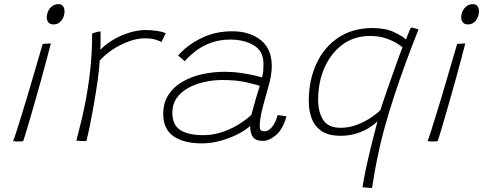

<svg xmlns="http://www.w3.org/2000/svg" viewBox="-20 -678 2340 924"><path d="M91.5 1.5Q84.5 2 78.5 2.5Q72.5 3 67.5 3Q59 3 53 2.2Q47 1.5 43 1Q48 -10 58 -41.2Q68 -72.5 81.8 -116.8Q95.5 -161 110.5 -211Q125.5 -261 139.8 -310Q154 -359 166 -400Q178 -441 185.5 -466.5Q189.5 -467 197.2 -467.5Q205 -468 213 -468.5Q221 -469 224.5 -469Q222 -458.5 216.2 -436.8Q210.5 -415 203.5 -388Q191 -340.5 174.5 -281.2Q158 -222 141.2 -164Q124.5 -106 111.2 -61.2Q98 -16.5 91.5 1.5ZM238 -560.5Q221 -560.5 213 -570.2Q205 -580 205 -593Q205 -610 212 -624.8Q219 -639.5 231.8 -648.8Q244.5 -658 261.5 -658Q276 -658 283.2 -648.2Q290.5 -638.5 290.5 -624.5Q290.5 -608 284 -593.2Q277.5 -578.5 265.8 -569.5Q254 -560.5 238 -560.5Z M463 -438.5Q489.5 -466 526.2 -487.5Q563 -509 603.8 -521.2Q644.5 -533.5 681 -533.5Q709 -533.5 736.5 -529.2Q764 -525 777.5 -518L757 -476Q746 -481.5 727.5 -487.5Q709 -493.5 676.5 -493.5Q640.5 -493.5 600 -478.8Q559.5 -464 522.5 -439.8Q485.5 -415.5 460 -386.5Q457.5 -345.5 449.8 -290Q442 -234.5 432 -177.2Q422 -120 412.2 -72.2Q402.5 -24.5 395.5 1Q388 1 372.2 0.5Q356.5 0 347.5 -1Q361 -52 372.8 -102Q384.5 -152 393.8 -202Q403 -252 409.8 -303.2Q416.5 -354.5 420 -407.5Q423.5 -460.5 423.5 -517Q427 -518.5 434.8 -520.8Q442.5 -523 451 -525Q459.5 -527 464 -527Q464 -508 464 -481Q464 -454 463 -438.5Z M951 12Q864 12 814.8 -22.5Q765.5 -57 765.5 -129.5Q765.5 -182.5 790.2 -221Q815 -259.5 857.2 -284.2Q899.5 -309 952.5 -320.8Q1005.5 -332.5 1061.5 -332.5Q1102 -332.5 1140.5 -326.8Q1179 -321 1206.5 -314.5Q1234 -308 1241.5 -305.5Q1245.5 -323 1246.8 -337Q1248 -351 1248 -371Q1248 -432 1201.5 -459.8Q1155 -487.5 1088 -487.5Q1039.5 -487.5 999 -473.5Q958.5 -459.5 926.2 -435.8Q894 -412 869 -383.5L837 -411Q881.5 -461.5 948.8 -494.5Q1016 -527.5 1097 -527.5Q1182.5 -527.5 1235.2 -484.8Q1288 -442 1288 -359.5Q1288 -338 1283.5 -311.8Q1279 -285.5 1270.5 -256.5Q1256 -206.5 1243 -156Q1230 -105.5 1230 -70.5Q1230 -55 1236 -50.5Q1242 -46 1253 -46Q1272 -46 1289 -66.5Q1306 -87 1316 -124.5L1358.5 -118Q1342 -57 1309 -28.5Q1276 0 1244 0Q1211.5 0 1197.8 -17.8Q1184 -35.5 1184 -72.5Q1167 -55 1130 -35.2Q1093 -15.5 1046 -1.8Q999 12 951 12ZM959.5 -27.5Q1000.5 -27.5 1041.5 -40Q1082.5 -52.5 1120.5 -74.5Q1158.5 -96.5 1189.5 -125Q1202 -171 1211.2 -202.8Q1220.5 -234.5 1230 -265Q1214 -270.5 1166.2 -281.8Q1118.5 -293 1049.5 -293Q1006 -293 963.5 -283.5Q921 -274 886 -254.8Q851 -235.5 830.2 -206Q809.5 -176.5 809.5 -136.5Q809.5 -76 848 -51.8Q886.5 -27.5 959.5 -27.5Z M1770.5 226.5Q1764 226.5 1750 225.5Q1736 224.5 1724.5 223Q1730 186 1741.5 132Q1753 78 1767.8 18.5Q1782.5 -41 1796.5 -94Q1784.5 -81.5 1759.5 -65Q1734.5 -48.5 1698.5 -36.5Q1662.5 -24.5 1617.5 -24.5Q1564 -24.5 1530.5 -45.5Q1497 -66.5 1481.5 -104.2Q1466 -142 1466 -191.5Q1466 -291.5 1502.5 -371Q1539 -450.5 1607.8 -496.8Q1676.5 -543 1773.5 -543Q1835 -543 1876.8 -523.2Q1918.5 -503.5 1933.5 -488Q1936 -494 1940.8 -506Q1945.5 -518 1950.2 -529.8Q1955 -541.5 1957.5 -545.5Q1964.5 -545 1977.5 -541.5Q1990.5 -538 1994 -536Q1964 -461.5 1933 -377Q1902 -292.5 1874.5 -208.2Q1847 -124 1827 -49.5Q1812 7 1800.8 60Q1789.5 113 1782 156Q1774.5 199 1770.5 226.5ZM1619.5 -63Q1662.5 -63 1701.5 -78.8Q1740.5 -94.5 1769.5 -114.8Q1798.5 -135 1810.5 -148Q1815 -162.5 1825.2 -192.8Q1835.5 -223 1848.5 -260.5Q1861.5 -298 1875 -335.8Q1888.5 -373.5 1899.5 -404.2Q1910.5 -435 1917 -450.5Q1912.5 -455 1892 -468.2Q1871.5 -481.5 1838.2 -493.2Q1805 -505 1761.5 -505Q1684 -505 1627.8 -463Q1571.5 -421 1541.2 -351.2Q1511 -281.5 1511 -197.5Q1511 -140 1535 -101.5Q1559 -63 1619.5 -63Z M2086 1.5Q2079 2 2073 2.5Q2067 3 2062 3Q2053.5 3 2047.5 2.2Q2041.5 1.5 2037.5 1Q2042.5 -10 2052.5 -41.2Q2062.5 -72.5 2076.2 -116.8Q2090 -161 2105 -211Q2120 -261 2134.2 -310Q2148.5 -359 2160.5 -400Q2172.5 -441 2180 -466.5Q2184 -467 2191.8 -467.5Q2199.5 -468 2207.5 -468.5Q2215.5 -469 2219 -469Q2216.5 -458.5 2210.8 -436.8Q2205 -415 2198 -388Q2185.5 -340.5 2169 -281.2Q2152.5 -222 2135.8 -164Q2119 -106 2105.8 -61.2Q2092.5 -16.5 2086 1.5ZM2232.5 -560.5Q2215.5 -560.5 2207.5 -570.2Q2199.5 -580 2199.5 -593Q2199.5 -610 2206.5 -624.8Q2213.5 -639.5 2226.2 -648.8Q2239 -658 2256 -658Q2270.5 -658 2277.8 -648.2Q2285 -638.5 2285 -624.5Q2285 -608 2278.5 -593.2Q2272 -578.5 2260.2 -569.5Q2248.5 -560.5 2232.5 -560.5Z"/></svg>

Font: Grandstander Thin
Style: Italic
Weight: 100
Italic angle: -15°
Designer: Tyler Finck
Foundry: Etcetera Type Co
Version: Version 1.200